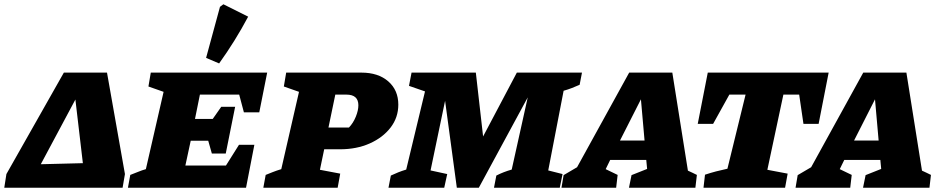

<svg xmlns="http://www.w3.org/2000/svg" viewBox="-65 -879 4401 899"><path d="M-45 0 -35 -64 234 -539H436L520 -64L509 0ZM288 -413 126 -110 323 -115Z M534 0 545 -60Q564 -67 582 -74.5Q600 -82 618 -87L701 -449L630 -474L641 -539H1186L1149 -353H1077L1055 -436H871L848 -322H931L971 -379H1036L992 -160H927L910 -220H828L803 -104H993L1054 -201H1126L1087 0ZM961 -582 900 -608 965 -847 981 -859 1097 -801Q1037 -688 961 -582Z M1168 0 1179 -60Q1194 -66 1211.5 -73Q1229 -80 1252 -87L1335 -449L1264 -474L1275 -539H1627Q1706 -539 1753 -498Q1800 -457 1800 -389Q1800 -329 1764 -282Q1728 -235 1666.5 -207.5Q1605 -180 1527 -180H1453L1433 -84L1528 -66L1516 0ZM1557 -436H1505L1473 -282H1569Q1589 -303 1601 -332.5Q1613 -362 1613 -386Q1613 -436 1557 -436Z M1754 0 1765 -57Q1782 -65 1799.5 -72Q1817 -79 1837 -85L1925 -451L1850 -477L1862 -539H2163L2197 -240L2355 -539H2660L2649 -482Q2631 -474 2613 -467Q2595 -460 2574 -454L2502 -81L2569 -64L2556 0H2248L2259 -57Q2292 -74 2331 -85L2406 -423L2177 0H2074L2019 -407L1951 -81L2029 -64L2015 0Z M3156 -80Q3167 -75 3177.5 -70Q3188 -65 3198 -60L3191 0H2880L2892 -59L2965 -88L2961 -130H2792L2771 -87Q2799 -74 2827 -60L2820 0H2564L2574 -59L2637 -96L2881 -539H3083ZM2838 -221H2953L2936 -414Z M3815 -539 3768 -299H3697L3677 -436H3603L3528 -84L3623 -66L3611 0H3229L3236 -61Q3263 -70 3288 -76.5Q3313 -83 3341 -89L3426 -436H3350L3274 -299H3202L3249 -539Z M4252 -80Q4263 -75 4273.5 -70Q4284 -65 4294 -60L4287 0H3976L3988 -59L4061 -88L4057 -130H3888L3867 -87Q3895 -74 3923 -60L3916 0H3660L3670 -59L3733 -96L3977 -539H4179ZM3934 -221H4049L4032 -414Z"/></svg>

Font: Piazzolla SC ExtraBold
Style: Italic
Weight: 800
Italic angle: -11.3°
Designer: Juan Pablo del Peral
Foundry: Huerta Tipografica
Version: Version 1.330